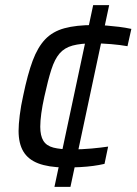

<svg xmlns="http://www.w3.org/2000/svg" viewBox="-20 -716 532 744"><path d="M229 -67Q167 -68 128 -83Q89 -98 70.5 -129Q52 -160 52 -209Q52 -233 56.5 -269.5Q61 -306 70 -346Q87 -428 106.5 -480.5Q126 -533 155 -563.5Q184 -594 229.5 -606.5Q275 -619 344 -619Q368 -619 392.5 -617Q417 -615 441.5 -612Q466 -609 489 -604L474 -537Q446 -542 410.5 -545Q375 -548 342 -548Q293 -548 261.5 -539.5Q230 -531 211 -509Q192 -487 179 -446.5Q166 -406 152 -342Q144 -306 140 -276.5Q136 -247 136 -225Q136 -190 148 -170.5Q160 -151 187 -144Q214 -137 259 -137Q297 -137 335 -140.5Q373 -144 399 -148L385 -81Q363 -76 340.5 -73Q318 -70 291 -68.5Q264 -67 229 -67ZM191 8 341 -696H403L253 8Z"/></svg>

Font: Saira SemiExpanded
Style: Italic
Weight: 400
Width: 6
Italic angle: -12°
Designer: Hector Gatti with collaboration of the Omnibus-Type team
Foundry: Omnibus-Type
Version: Version 1.101